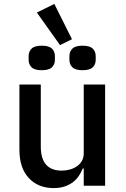

<svg xmlns="http://www.w3.org/2000/svg" viewBox="-20 -947 640 979"><path d="M407 -88H402Q394 -68 381.5 -49.5Q369 -31 351 -17.5Q333 -4 309 4Q285 12 253 12Q175 12 127 -39Q79 -90 79 -184V-516H188V-200Q188 -77 295 -77Q316 -77 336 -82.5Q356 -88 372 -99Q388 -110 397.5 -126.5Q407 -143 407 -166V-516H516V0H407ZM168 -883 257 -927 347 -747 286 -717ZM126 -642V-661Q126 -684 141 -699Q156 -714 193 -714Q230 -714 245 -699Q260 -684 260 -661V-642Q260 -619 245 -604Q230 -589 193 -589Q156 -589 141 -604Q126 -619 126 -642ZM334 -642V-661Q334 -684 349 -699Q364 -714 401 -714Q438 -714 453 -699Q468 -684 468 -661V-642Q468 -619 453 -604Q438 -589 401 -589Q364 -589 349 -604Q334 -619 334 -642Z"/></svg>

Font: IBM Plaex Mono Medium
Style: Regular
Weight: 500
Designer: Mike Abbink, Paul van der Laan, Pieter van Rosmalen
Foundry: Bold Monday
Version: Version 2.003